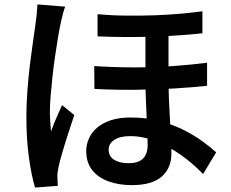

<svg xmlns="http://www.w3.org/2000/svg" viewBox="-20 -799 1040 866"><path d="M740 -683Q740 -646 740 -604Q740 -562 740 -522Q740 -482 740 -450Q740 -400 742 -352Q744 -304 746.5 -260.5Q749 -217 751 -178Q753 -139 753 -106Q753 -41 709.5 -2.5Q666 36 574 36Q517 36 470.5 19.5Q424 3 396.5 -31Q369 -65 369 -117Q369 -158 391 -192.5Q413 -227 458 -248Q503 -269 570 -269Q643 -269 703 -252.5Q763 -236 811 -211.5Q859 -187 895.5 -160Q932 -133 955 -112L896 -14Q849 -63 794 -101.5Q739 -140 681.5 -162.5Q624 -185 567 -185Q521 -185 495.5 -168Q470 -151 470 -124Q470 -94 494.5 -78.5Q519 -63 560 -63Q593 -63 611.5 -73.5Q630 -84 638 -102.5Q646 -121 646 -145Q646 -168 644.5 -202.5Q643 -237 641 -279Q639 -321 637.5 -364Q636 -407 636 -446Q636 -486 636 -531.5Q636 -577 636 -618Q636 -659 636 -683ZM405 -501Q498 -495 588 -495Q678 -495 760.5 -501Q843 -507 914 -516V-412Q849 -405 766 -400Q683 -395 591 -394Q499 -393 406 -398ZM420 -735Q486 -729 551 -728.5Q616 -728 677 -730Q738 -732 792.5 -737Q847 -742 893 -748V-649Q848 -644 793.5 -640Q739 -636 678 -634Q617 -632 552 -632Q487 -632 420 -635ZM274 -769Q270 -759 265.5 -743Q261 -727 257.5 -711Q254 -695 252 -686Q247 -663 241 -626.5Q235 -590 228.5 -546Q222 -502 217 -456Q212 -410 208.5 -368Q205 -326 205 -295Q205 -275 206.5 -251.5Q208 -228 210 -206Q217 -226 225.5 -246.5Q234 -267 243 -287Q252 -307 260 -325L315 -280Q302 -241 287.5 -196.5Q273 -152 261.5 -112.5Q250 -73 244 -46Q242 -36 240 -22.5Q238 -9 239 0Q239 7 239.5 18Q240 29 241 39L138 47Q122 -6 110.5 -88Q99 -170 99 -272Q99 -328 103.5 -389Q108 -450 115 -507.5Q122 -565 129 -612.5Q136 -660 140 -689Q143 -709 145.5 -733.5Q148 -758 149 -779Z"/></svg>

Font: Noto Sans SC Thin SemiBold
Style: Regular
Weight: 600
Version: Version 2.004-H2;hotconv 1.0.118;makeotfexe 2.5.65603